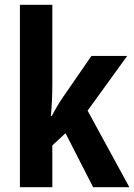

<svg xmlns="http://www.w3.org/2000/svg" viewBox="-20 -780 559 800"><path d="M198 -426V-760H63V0H198V-174L253 -225L368 0H519L345 -319L510 -547H361L241 -373C226 -351 210 -324 195 -296H192C196 -339 198 -382 198 -426Z"/></svg>

Font: Noto Sans Armenian Condensed
Style: Regular
Weight: 400
Width: 3
Designer: Monotype Design Team
Foundry: Monotype Imaging Inc.
Version: Version 2.008